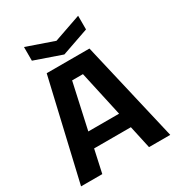

<svg xmlns="http://www.w3.org/2000/svg" viewBox="-210 -1037 1075 1167"><g transform="rotate(-30 327.0 -453.5)"><path d="M14 0 177 -700H477L640 0H491L456 -160H198L163 0ZM219 -267H435L365 -585H289ZM517 -907V-811L327 -745L137 -811V-907L327 -841Z"/></g></svg>

Font: Tektur SemiBold
Style: Regular
Weight: 600
Designer: Adam Jagosz
Foundry: Adam Jagosz
Version: Version 1.005;gftools[0.9.30]